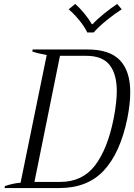

<svg xmlns="http://www.w3.org/2000/svg" viewBox="-20 -950 678 970"><path d="M327 -903 360 -930Q383 -910 406 -882Q429 -854 444 -828H448Q471 -853 505 -880.5Q539 -908 572 -930L595 -903Q560 -881 520.5 -849Q481 -817 453 -786H421Q406 -817 379.5 -849Q353 -881 327 -903ZM5 -10Q46 -24 84 -27L216 -672Q174 -679 143 -690L145 -700H423Q534 -700 586 -645.5Q638 -591 638 -484Q638 -425 623 -350Q587 -177 504.5 -88.5Q422 0 280 0H3ZM284 -31Q396 -31 459.5 -113.5Q523 -196 554 -350Q570 -433 570 -490Q570 -576 533.5 -622Q497 -668 416 -668H283L154 -31Z"/></svg>

Font: Trirong Light
Style: Italic
Weight: 300
Italic angle: -12°
Designer: Katatrad Team
Foundry: CadsonDemak
Version: Version 1.001